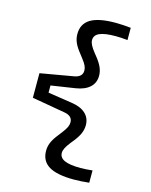

<svg xmlns="http://www.w3.org/2000/svg" viewBox="-136 -888 871 1110"><g transform="rotate(15 300.0 -333.0)"><path d="M415 -802Q438 -802 460.8 -800.5Q483.5 -799 507 -796.5V-723Q488.5 -725.5 470.5 -726.5Q452.5 -727.5 436.5 -727.5Q371 -727.5 340 -713.8Q309 -700 309 -670.5Q309 -657 317.2 -640.8Q325.5 -624.5 342.5 -603L355 -587.5Q380.5 -556 391.2 -531.2Q402 -506.5 402 -481Q402 -438.5 373 -411.8Q344 -385 289 -376.5L145 -354.5V-311.5L289 -289.5Q344 -281.5 373 -254.5Q402 -227.5 402 -185Q402 -159.5 391.2 -134.8Q380.5 -110 355 -78.5L342.5 -63Q325.5 -41.5 317.2 -25.2Q309 -9 309 4.5Q309 33.5 340 47.5Q371 61.5 436.5 61.5Q452.5 61.5 470.5 60.2Q488.5 59 507 57V130.5Q483.5 133 460.8 134.5Q438 136 415 136Q314.5 136 266.2 106.8Q218 77.5 218 16.5Q218 -8 226.8 -30.2Q235.5 -52.5 254.5 -77.5L281 -112Q298 -134 305 -149Q312 -164 312 -178Q312 -216.5 263.5 -225L65 -259.5V-406.5L263.5 -441Q312 -449.5 312 -488Q312 -502.5 305 -517.5Q298 -532.5 281 -554L254.5 -588.5Q235.5 -613.5 226.8 -635.8Q218 -658 218 -682.5Q218 -743.5 266.2 -772.8Q314.5 -802 415 -802Z"/></g></svg>

Font: Google Sans Code
Style: Regular
Weight: 400
Monospace: yes
Designer: Google Sans Code Authors
Foundry: Google LLC
Version: Version 6.000